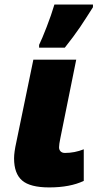

<svg xmlns="http://www.w3.org/2000/svg" viewBox="-20 -816 439 846"><path d="M349.1 -19Q288.6 9.8 196.8 9.8Q112.8 9.8 77.4 -20.8Q42 -51.3 42 -118.2Q42 -145 51.8 -189L127 -553.2H315.9L246.1 -208Q240.2 -179.7 240.2 -167Q240.2 -155.8 247.1 -148.9Q253.9 -142.1 266.1 -142.1Q309.1 -142.1 349.1 -158.2ZM152.3 -618.2Q165 -644 185.5 -697Q206.1 -750 219.7 -795.9H389.6V-784.2Q375.5 -762.2 361.8 -740.7Q348.1 -719.2 333.5 -697.5Q318.8 -675.8 302 -653.3Q285.2 -630.9 265.6 -606H152.3Z"/></svg>

Font: Open Sans Extrabold
Style: Italic
Weight: 800
Italic angle: -12°
Foundry: Ascender Corporation
Version: Version 1.10